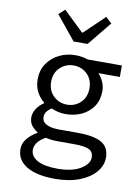

<svg xmlns="http://www.w3.org/2000/svg" viewBox="-103 -814 806 1106"><g transform="rotate(10 300.0 -261.0)"><path d="M296 224Q190 224 131 188.5Q72 153 72 89Q72 27 152 -19V-23Q133 -34 117.5 -53Q102 -72 102 -103Q102 -126 117 -150.5Q132 -175 160 -194V-198Q135 -217 117.5 -249Q100 -281 100 -324Q100 -377 126.5 -416Q153 -455 196.5 -476.5Q240 -498 291 -498Q332 -498 363 -486H564V-419H438Q455 -402 467 -376Q479 -350 479 -321Q479 -269 454 -231.5Q429 -194 386.5 -174Q344 -154 291 -154Q272 -154 250.5 -158.5Q229 -163 209 -172Q191 -161 181 -147Q171 -133 171 -116Q171 -88 197.5 -74Q224 -60 272 -60H381Q475 -60 520.5 -34Q566 -8 566 54Q566 99 533 138Q500 177 439.5 200.5Q379 224 296 224ZM291 -209Q338 -209 370.5 -240.5Q403 -272 403 -324Q403 -375 370.5 -406.5Q338 -438 291 -438Q245 -438 212 -406.5Q179 -375 179 -324Q179 -272 212 -240.5Q245 -209 291 -209ZM302 164Q387 164 436 134Q485 104 485 67Q485 32 457.5 20Q430 8 374 8H279Q258 8 239.5 6Q221 4 205 0Q171 19 157 39.5Q143 60 143 81Q143 119 183.5 141.5Q224 164 302 164ZM266 -574 152 -714 187 -746 305 -633H309L427 -746L462 -714L348 -574Z"/></g></svg>

Font: SauceCodePro NFM
Style: Regular
Weight: 400
Monospace: yes
Designer: Paul D. Hunt, Teo Tuominen
Foundry: Adobe
Version: Version 2.042;hotconv 1.1.0;makeotfexe 2.6.0;Nerd Fonts 3.3.